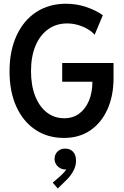

<svg xmlns="http://www.w3.org/2000/svg" viewBox="-20 -748 679 1052"><path d="M330.6 7.8Q240.7 7.8 173.6 -37.4Q106.4 -82.5 69.3 -164.3Q32.2 -246.1 32.2 -356.9Q32.2 -469.2 70.6 -552.7Q108.9 -636.2 178.7 -681.9Q248.5 -727.5 341.8 -727.5Q399.4 -727.5 452.1 -709.7Q504.9 -691.9 543.5 -664.6L498.5 -557.6Q482.4 -576.2 457.8 -590.1Q433.1 -604 404.8 -611.8Q376.5 -619.6 348.6 -619.6Q288.1 -619.6 243.4 -587.4Q198.7 -555.2 174.3 -496.6Q149.9 -438 149.9 -358.4Q149.9 -280.3 172.6 -222.2Q195.3 -164.1 236.3 -132.1Q277.3 -100.1 332.5 -100.1Q379.9 -100.1 414.3 -125.7Q448.7 -151.4 467.5 -196.5Q486.3 -241.7 486.3 -300.3H320.8V-402.8H602.1V-320.3Q602.1 -223.1 568.8 -149.2Q535.6 -75.2 474.9 -33.7Q414.1 7.8 330.6 7.8ZM296.4 284.7 269 252.9 312 215.3Q321.3 207 330.8 196.5Q340.3 186 346.7 174.8Q353 163.6 352.5 153.3L369.1 151.9Q368.2 163.6 360.4 172.1Q352.5 180.7 336.4 180.7Q315.9 180.7 297.6 164.6Q279.3 148.4 278.8 123Q279.3 96.7 296.6 81.1Q314 65.4 336.4 66.4Q362.3 65.4 379.4 82.5Q396.5 99.6 396.5 131.8Q396.5 157.2 386.7 178.7Q377 200.2 364 216.1Q351.1 231.9 341.8 240.7Z"/></svg>

Font: Reddit Sans Condensed SemiBold
Style: Regular
Weight: 600
Designer: Stephen Hutchings
Foundry: Reddit
Version: Version 1.014